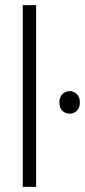

<svg xmlns="http://www.w3.org/2000/svg" viewBox="-20 -730 332 750"><path d="M69 0V-710H121V0ZM212 -330Q212 -350 223.5 -362Q235 -374 252 -374Q269 -374 280.5 -362Q292 -350 292 -330Q292 -309 280.5 -297.5Q269 -286 252 -286Q235 -286 223.5 -297.5Q212 -309 212 -330Z"/></svg>

Font: Mukta Mahee ExtraLight
Style: Regular
Weight: 275
Designer: Shuchita Grover, Noopur Datye, Girish Dalvi, Yashodeep Gholap
Foundry: Ek Type
Version: Version 2.538;PS 1.000;hotconv 16.6.51;makeotf.lib2.5.65220;